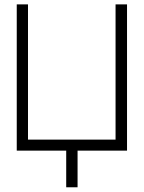

<svg xmlns="http://www.w3.org/2000/svg" viewBox="-20 -670 640 854"><path d="M274.5 0V163H325V0H545V-650.5H494V-49H104.5V-650.5H54.5V0Z"/></svg>

Font: Overused Grotesk Light
Style: Regular
Weight: 300
Designer: RandomMaerks
Version: Version 0.005